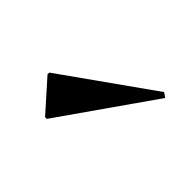

<svg xmlns="http://www.w3.org/2000/svg" viewBox="-61 -878 390 390"><g transform="rotate(-45 134.5 -682.5)"><path d="M231 -581 31 -721V-726L96 -784H101L238 -591Z"/></g></svg>

Font: Gloock
Style: Regular
Weight: 400
Designer: Duarte Pinto
Foundry: Duarte Pinto
Version: Version 1.000